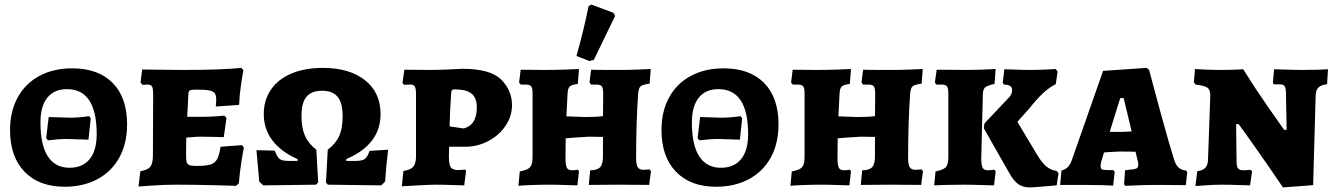

<svg xmlns="http://www.w3.org/2000/svg" viewBox="-20 -808 5843 840"><path d="M24 -239Q24 -321 57.5 -382Q91 -443 152.5 -476Q214 -509 296 -509Q410 -509 473 -445Q536 -381 536 -264Q536 -181 502.5 -119.5Q469 -58 407 -24.5Q345 9 263 9Q151 9 87.5 -56.5Q24 -122 24 -239ZM403 -221Q403 -418 273 -418Q217 -418 187 -380.5Q157 -343 157 -272Q157 -173 189.5 -123.5Q222 -74 284 -74Q341 -74 372 -111.5Q403 -149 403 -221ZM182 -204 193 -296Q268 -293 287 -293Q305 -293 329.5 -295Q354 -297 370 -300L377 -290L367 -197Q292 -200 273 -200Q236 -200 190 -194Z M594 -59Q626 -64 637.5 -78.5Q649 -93 649 -127L650 -396Q650 -421 645 -429.5Q640 -438 626 -438L603 -437L595 -447L602 -504Q620 -504 671.5 -503Q723 -502 781 -502Q950 -502 1036 -511L1045 -501Q1042 -488 1035 -441.5Q1028 -395 1026 -349L924 -342Q924 -345 925 -354Q926 -363 926 -372Q926 -391 919.5 -400Q913 -409 895 -412.5Q877 -416 838 -416Q816 -416 810 -412Q804 -408 804 -394L799 -297H870Q895 -297 923 -299Q951 -301 962 -302L971 -292L959 -208Q949 -208 919.5 -209Q890 -210 858 -210Q840 -210 821 -208Q802 -206 795 -206Q794 -172 794 -129Q794 -107 797 -98Q800 -89 809 -85.5Q818 -82 838 -82Q880 -82 900 -88Q920 -94 929.5 -111Q939 -128 945 -166L1039 -173L1047 -162Q1044 -149 1036.5 -103Q1029 -57 1025 -6L1013 5Q989 4 907 2Q825 0 751 0Q700 0 650 3.5Q600 7 586 8Z M1114 -14Q1112 -44 1106 -104L1102 -151L1182 -149Q1193 -120 1204 -112Q1215 -104 1244 -104H1282V-112Q1209 -144 1171.5 -194Q1134 -244 1134 -309Q1134 -370 1165.5 -416Q1197 -462 1255.5 -486.5Q1314 -511 1392 -511Q1509 -511 1577 -457Q1645 -403 1645 -309Q1645 -176 1495 -112V-104H1535Q1564 -104 1575.5 -112Q1587 -120 1597 -148L1678 -153Q1668 -71 1665 -14L1648 3L1414 0L1406 -10L1414 -153Q1450 -181 1464.5 -214Q1479 -247 1479 -299Q1479 -358 1457 -384.5Q1435 -411 1389 -411Q1343 -411 1321 -385Q1299 -359 1299 -301Q1299 -249 1314 -214.5Q1329 -180 1364 -153L1372 -10L1363 0L1132 3Z M1745 -60Q1777 -65 1788.5 -79Q1800 -93 1800 -125V-396Q1800 -420 1795 -429Q1790 -438 1777 -438L1748 -437L1741 -445L1749 -503L1862 -502Q1899 -502 1942.5 -504Q1986 -506 2003 -507Q2126 -507 2173 -459.5Q2220 -412 2220 -348Q2220 -300 2192 -258Q2164 -216 2116.5 -191Q2069 -166 2016 -166H1945L1944 -123Q1944 -88 1952 -76Q1960 -64 1985 -64Q1995 -64 2004 -65Q2013 -66 2016 -66L2019 -60L2011 3Q1996 3 1958 1.5Q1920 0 1887 0Q1862 0 1809 3Q1756 6 1738 7ZM2066 -339Q2066 -380 2043 -398.5Q2020 -417 1969 -417Q1960 -417 1957.5 -414Q1955 -411 1954 -401Q1948 -319 1947 -255L2009 -246Q2038 -254 2052 -277Q2066 -300 2066 -339Z M2254 -58Q2288 -64 2299 -76.5Q2310 -89 2310 -122V-398Q2310 -422 2304 -430Q2298 -438 2281 -438H2258L2251 -447L2258 -503L2362 -502Q2405 -502 2450.5 -503.5Q2496 -505 2513 -506L2508 -441Q2480 -437 2472 -429Q2464 -421 2463 -397L2458 -299L2540 -296Q2590 -296 2618 -300L2619 -398Q2619 -422 2613 -430Q2607 -438 2589 -438H2566L2559 -447L2566 -503Q2566 -502 2690 -502Q2727 -502 2769 -503.5Q2811 -505 2827 -506L2822 -442Q2792 -438 2783 -430.5Q2774 -423 2772 -400Q2763 -276 2763 -117Q2763 -87 2770.5 -76Q2778 -65 2796 -65Q2805 -65 2812 -66Q2819 -67 2821 -67L2828 -59L2820 1L2686 0L2556 1L2562 -63Q2593 -63 2605.5 -76.5Q2618 -90 2618 -125V-209L2556 -210Q2532 -209 2500 -206.5Q2468 -204 2455 -203L2454 -117Q2454 -85 2460 -74Q2466 -63 2483 -63Q2492 -63 2499 -64Q2506 -65 2508 -66L2513 -58L2506 3Q2491 3 2453.5 1.5Q2416 0 2383 0Q2348 0 2305 1.5Q2262 3 2248 5ZM2502 -563Q2535 -680 2555 -781L2567 -788L2664 -752L2671 -738L2578 -546L2559 -541Z M2874 -239Q2874 -321 2907.5 -382Q2941 -443 3002.5 -476Q3064 -509 3146 -509Q3260 -509 3323 -445Q3386 -381 3386 -264Q3386 -181 3352.5 -119.5Q3319 -58 3257 -24.5Q3195 9 3113 9Q3001 9 2937.5 -56.5Q2874 -122 2874 -239ZM3253 -221Q3253 -418 3123 -418Q3067 -418 3037 -380.5Q3007 -343 3007 -272Q3007 -173 3039.5 -123.5Q3072 -74 3134 -74Q3191 -74 3222 -111.5Q3253 -149 3253 -221ZM3032 -204 3043 -296Q3118 -293 3137 -293Q3155 -293 3179.5 -295Q3204 -297 3220 -300L3227 -290L3217 -197Q3142 -200 3123 -200Q3086 -200 3040 -194Z M3444 -58Q3478 -64 3489 -76.5Q3500 -89 3500 -122V-398Q3500 -422 3494 -430Q3488 -438 3471 -438H3448L3441 -447L3448 -503L3552 -502Q3595 -502 3640.5 -503.5Q3686 -505 3703 -506L3698 -441Q3670 -437 3662 -429Q3654 -421 3653 -397L3648 -299L3730 -296Q3780 -296 3808 -300L3809 -398Q3809 -422 3803 -430Q3797 -438 3779 -438H3756L3749 -447L3756 -503Q3756 -502 3880 -502Q3917 -502 3959 -503.5Q4001 -505 4017 -506L4012 -442Q3982 -438 3973 -430.5Q3964 -423 3962 -400Q3953 -276 3953 -117Q3953 -87 3960.5 -76Q3968 -65 3986 -65Q3995 -65 4002 -66Q4009 -67 4011 -67L4018 -59L4010 1L3876 0L3746 1L3752 -63Q3783 -63 3795.5 -76.5Q3808 -90 3808 -125V-209L3746 -210Q3722 -209 3690 -206.5Q3658 -204 3645 -203L3644 -117Q3644 -85 3650 -74Q3656 -63 3673 -63Q3682 -63 3689 -64Q3696 -65 3698 -66L3703 -58L3696 3Q3681 3 3643.5 1.5Q3606 0 3573 0Q3538 0 3495 1.5Q3452 3 3438 5Z M4100 -438H4077L4070 -447L4078 -503L4203 -502Q4239 -502 4279.5 -503.5Q4320 -505 4336 -506L4331 -441Q4300 -434 4290.5 -426Q4281 -418 4280 -397L4273 -117Q4273 -85 4279 -74Q4285 -63 4302 -63Q4313 -63 4320.5 -64Q4328 -65 4330 -66L4336 -58L4329 3Q4313 3 4272.5 1.5Q4232 0 4196 0Q4155 0 4117.5 1Q4080 2 4067 3L4073 -58Q4108 -65 4118.5 -77Q4129 -89 4129 -122V-398Q4129 -422 4123 -430Q4117 -438 4100 -438ZM4390 -377Q4408 -394 4408 -413Q4408 -426 4400 -431.5Q4392 -437 4372 -438L4367 -446L4374 -505Q4387 -505 4420.5 -503.5Q4454 -502 4487 -502Q4518 -502 4552 -503.5Q4586 -505 4599 -506L4607 -495L4599 -440Q4571 -426 4543.5 -400.5Q4516 -375 4482 -332L4431 -275L4518 -130Q4539 -95 4558 -79.5Q4577 -64 4603 -60L4611 -50L4603 3Q4587 4 4542.5 8Q4498 12 4486 12Q4456 12 4435.5 -2Q4415 -16 4395 -52L4284 -247L4287 -268Z M4898 -1 4902 -63Q4931 -66 4942 -68Q4953 -70 4956.5 -74.5Q4960 -79 4960 -89Q4960 -93 4959 -97.5Q4958 -102 4957 -106L4948 -144Q4926 -145 4880 -145Q4866 -145 4836 -143Q4818 -141 4810 -141L4798 -101Q4795 -88 4795 -82Q4795 -71 4800.5 -67.5Q4806 -64 4824 -64H4850L4857 -57L4850 4Q4838 3 4802 2Q4766 1 4724 1H4618L4624 -62Q4640 -66 4651 -76.5Q4662 -87 4669 -107L4806 -498L4996 -511L5007 -503Q5019 -456 5057.5 -315.5Q5096 -175 5115 -115Q5123 -88 5135 -76Q5147 -64 5169 -62L5174 -55L5168 2L5056 1Q5009 1 4963 2.5Q4917 4 4904 5ZM4882 -231Q4899 -231 4931 -233L4896 -379H4881L4835 -231Z M5606 -405Q5605 -425 5599.5 -432Q5594 -439 5579 -439H5553L5549 -446L5554 -505Q5568 -505 5605.5 -503.5Q5643 -502 5680 -502Q5716 -502 5747.5 -503Q5779 -504 5790 -505L5786 -440Q5759 -436 5748 -425Q5737 -414 5736 -391L5725 2L5593 12Q5527 -85 5471 -164.5Q5415 -244 5399 -265H5388L5390 -101Q5390 -79 5396.5 -71Q5403 -63 5421 -63Q5429 -63 5438.5 -64Q5448 -65 5451 -65L5458 -59L5449 3Q5435 3 5398.5 1.5Q5362 0 5328 0Q5296 0 5258.5 2.5Q5221 5 5210 6L5218 -59Q5242 -62 5253 -73.5Q5264 -85 5265 -108L5275 -389Q5275 -415 5263 -424Q5251 -433 5211 -438L5203 -448L5208 -506Q5218 -505 5253 -503.5Q5288 -502 5322 -502Q5354 -502 5382 -503Q5410 -504 5419 -505Q5472 -420 5527 -341Q5582 -262 5598 -240H5609Z"/></svg>

Font: Alegreya SC ExtraBold
Style: Regular
Weight: 800
Designer: Juan Pablo del Peral
Foundry: Huerta Tipografica
Version: Version 2.007; ttfautohint (v1.6)